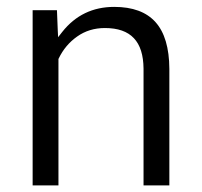

<svg xmlns="http://www.w3.org/2000/svg" viewBox="-20 -551 592 563"><path d="M147 -521 149.4 -461.4 150.4 -441.9 162.6 -457.5Q220.7 -530.8 314.9 -530.8Q396 -530.8 436 -486.1Q476.1 -441.4 476.6 -349.1V-7.3H400.9V-349.6Q400.4 -409.7 372.6 -439Q344.7 -468.8 287.6 -468.8Q241.2 -468.8 206.1 -443.8Q171.4 -419.4 152.3 -379.9L151.4 -377.9V-376.5V-7.3H75.7V-521Z"/></svg>

Font: Vazir Light
Style: Light
Weight: 300
Designer: Saber Rastikerdar
Foundry: Saber Rastikerdar
Version: Version 30.0.0